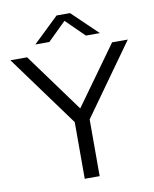

<svg xmlns="http://www.w3.org/2000/svg" viewBox="-114 -1021 880 1096"><g transform="rotate(-10 326.0 -473.0)"><path d="M287 0V-328.5L-13.5 -740H83.5L331.5 -400L576 -740H667L373.5 -329V0ZM142.5 -804 290.5 -946H368.5L516.5 -804H435.5L329.5 -908L223.5 -804Z"/></g></svg>

Font: Encode Sans Exp
Style: Regular
Weight: 400
Width: 7
Designer: Multiple Designers
Foundry: Impallari Type
Version: Version 3.002; ttfautohint (v1.8.3) -l 8 -r 50 -G 200 -x 14 